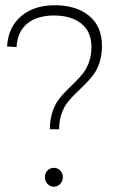

<svg xmlns="http://www.w3.org/2000/svg" viewBox="-20 -703 446 731"><path d="M6.8 -525.9Q11.7 -600.6 60.8 -641.8Q109.9 -683.1 189 -683.1Q269 -683.1 318.6 -643.3Q368.2 -603.5 368.2 -527.8Q368.2 -493.7 359.1 -465.6Q350.1 -437.5 335.7 -418.5Q321.3 -399.4 304 -382.3Q286.6 -365.2 269.3 -348.6Q252 -332 237.5 -313.7Q223.1 -295.4 214.1 -269.3Q205.1 -243.2 205.1 -210.9H169.9Q169.9 -245.6 178.7 -273.9Q187.5 -302.2 201.4 -321.3Q215.3 -340.3 232.2 -357.4Q249 -374.5 265.9 -390.6Q282.7 -406.7 296.6 -424.6Q310.5 -442.4 319.3 -467.8Q328.1 -493.2 328.1 -523.9Q328.1 -583 289.3 -613.5Q250.5 -644 186 -644Q121.6 -644 84 -613.5Q46.4 -583 43 -523.9ZM150.9 -28.8Q150.9 -43.9 160.9 -54Q170.9 -64 185.1 -64Q199.2 -64 209.2 -54Q219.2 -43.9 219.2 -28.8Q219.2 -13.2 209.2 -2.7Q199.2 7.8 185.1 7.8Q170.9 7.8 160.9 -2.7Q150.9 -13.2 150.9 -28.8Z"/></svg>

Font: Trueno UltraLight
Style: Regular
Weight: 250
Designer: Julieta Ulanovsky
Foundry: Julieta Ulanovsky
Version: Version 3.001b | FøM Fix